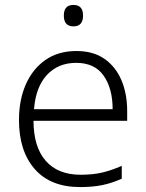

<svg xmlns="http://www.w3.org/2000/svg" viewBox="-20 -842 592 779"><path d="M290 -635Q358 -635 403.5 -603.5Q449 -572 472.5 -517Q496 -462 496 -391V-352H116Q116 -246 165.5 -189.5Q215 -133 307 -133Q356 -133 393 -141.5Q430 -150 474 -169V-117Q434 -99 395 -91Q356 -83 305 -83Q185 -83 121 -156Q57 -229 57 -355Q57 -436 84.5 -499Q112 -562 164 -598.5Q216 -635 290 -635ZM289 -587Q216 -587 170.5 -538Q125 -489 118 -399H437Q437 -483 400.5 -535Q364 -587 289 -587ZM278 -822Q317 -822 317 -779Q317 -735 278 -735Q239 -735 239 -779Q239 -822 278 -822Z"/></svg>

Font: Noto Sans Kannada UI Light
Style: Regular
Weight: 300
Designer: Jelle Bosma - Monotype Design Team
Foundry: Monotype Imaging Inc.
Version: Version 2.005; ttfautohint (v1.8.4.7-5d5b)